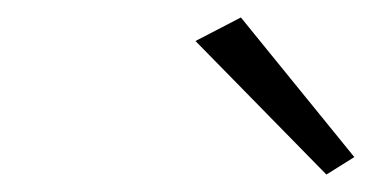

<svg xmlns="http://www.w3.org/2000/svg" viewBox="-20 -720 426 220"><path d="M204 -673 256 -700 386 -540 354 -520Z"/></svg>

Font: Renner* Light
Style: Light Italic
Weight: 300
Italic angle: -10°
Version: Version 003.000 ; ttfautohint (v0.97) -l 8 -r 50 -G 200 -x 1